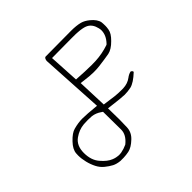

<svg xmlns="http://www.w3.org/2000/svg" viewBox="-135 -596 771 771"><g transform="rotate(-45 250.0 -211.0)"><path d="M349.1 -311Q336.9 -310.5 325.7 -310.5Q292 -310.5 240.2 -314L232.9 -442.9Q326.2 -443.8 344.5 -443.8Q362.8 -443.8 368.7 -443.6Q374.5 -443.4 380.4 -442.9Q386.2 -442.4 391.6 -441.9Q414.1 -439 424.3 -433.1Q443.8 -422.4 450.2 -395Q452.1 -387.7 452.1 -381.8Q452.1 -353.5 428.2 -328.6L426.3 -326.7L423.3 -325.2Q387.2 -313 349.1 -311ZM160.6 22Q154.8 22.9 151.1 22.9Q147.5 22.9 143.6 22.7Q139.6 22.5 132.6 21Q125.5 19.5 118.2 16.6Q96.7 8.3 75.7 -16.6Q53.7 -41.5 53.7 -83Q53.7 -124.5 81.1 -144Q106.4 -162.1 135.3 -164.6Q147.9 -165.5 159.4 -165.5Q170.9 -165.5 180.7 -164.6Q201.2 -162.1 219.2 -149.4L225.1 -145.5Q226.1 -67.4 226.1 -43.5Q226.1 -14.2 195.8 10.3L194.3 11.2Q178.7 18.6 160.6 22ZM96.7 -177.7Q78.1 -172.9 54.7 -148.4Q32.2 -125 30.8 -103.5Q30.3 -97.7 30.3 -91.8Q30.3 -73.7 35.4 -52.7Q40.5 -31.7 49.8 -13.7Q58.6 3.4 73 15.1Q87.4 26.9 102.1 34.7Q115.2 41.5 134.8 43.5Q138.7 43.5 142.8 43.5Q147 43.5 153.3 43.5Q168 43 183.1 40Q203.6 35.6 226.1 14.2Q248 -5.9 249 -33.7Q250 -53.2 250 -77.6Q250 -102.1 249 -141.1Q319.8 -132.3 335 -132.3Q352.5 -132.3 371.1 -136.2Q393.6 -141.6 425.8 -171.9Q425.3 -175.3 422.9 -178.7L417.5 -181.6Q404.8 -178.7 393.6 -169.9Q375 -155.8 348.6 -154.8Q342.8 -154.8 336.9 -154.8Q319.8 -154.8 302.2 -156.7L248 -164.1L243.2 -290.5L258.3 -288.6Q290.5 -284.2 311 -284.2Q331.5 -284.2 344.7 -286.1Q379.9 -290.5 404.3 -294.9Q425.8 -299.3 449.2 -323.2Q471.2 -344.7 474.1 -363.3Q476.1 -375 476.1 -382.3Q476.1 -395 475.1 -403.3Q471.7 -423.3 447.8 -442.9Q431.2 -456.5 415 -460.9Q394.5 -466.3 363.8 -466.3L218.3 -465.3Q211.4 -463.9 209.5 -449.7L225.1 -179.7Q170.4 -185.1 147 -185.1Q123.5 -185.1 96.7 -177.7Z"/></g></svg>

Font: NaikaiFont
Style: ExtraLight
Weight: 200
Version: Version 1.89